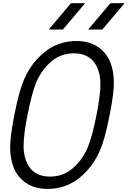

<svg xmlns="http://www.w3.org/2000/svg" viewBox="-20 -1187 810 1217"><path d="M539.1 -1000 679.7 -1166.7H769.5L628.9 -1000ZM289.1 -1000 429.7 -1166.7H519.5L378.9 -1000ZM616.5 -653Q616.5 -694 607.1 -728.2Q597.7 -762.4 578.5 -790Q559.2 -817.7 526 -833.3Q492.8 -849 448.6 -849Q366.5 -849 306.3 -798.2Q246.1 -747.4 210.9 -668Q182.9 -602.2 154.3 -458.3Q129.6 -332 129.6 -263.7Q129.6 -222.7 138.7 -188.5Q147.8 -154.3 167 -126.6Q186.2 -99 219.4 -83.3Q252.6 -67.7 296.9 -67.7Q378.9 -67.7 439.1 -118.5Q499.3 -169.3 534.5 -248.7Q563.8 -317.7 591.8 -458.3Q616.5 -584.6 616.5 -653ZM281.9 10.4Q201.2 10.4 146.5 -26.4Q91.8 -63.2 68 -121.4Q44.3 -179.7 44.3 -255.2Q44.3 -322.3 71 -458.3Q101.6 -614.6 133.5 -685.5Q179.7 -791 265.3 -859Q350.9 -927.1 464.2 -927.1Q544.9 -927.1 599.6 -890.3Q654.3 -853.5 678.1 -795.2Q701.8 -737 701.8 -661.5Q701.8 -594.4 675.1 -458.3Q644.5 -302.1 612.6 -231.1Q566.4 -125.7 480.8 -57.6Q395.2 10.4 281.9 10.4Z"/></svg>

Font: Monoid
Style: Italic
Weight: 400
Width: 4
Italic angle: -11°
Monospace: yes
Version: Version 0.61